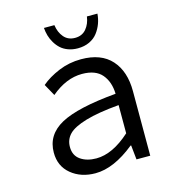

<svg xmlns="http://www.w3.org/2000/svg" viewBox="-108 -799 815 902"><g transform="rotate(-15 300.0 -348.0)"><path d="M317.9 -575.2Q292.5 -575.2 271.2 -583Q250 -590.8 235.6 -604Q221.2 -617.2 210.7 -634.8Q200.2 -652.3 194.8 -670.9Q189.5 -689.5 188 -709H238.8Q243.7 -673.3 263.7 -649.7Q283.7 -626 317.9 -626Q352.1 -626 372.1 -649.7Q392.1 -673.3 397 -709H448.2Q446.3 -684.1 438 -661.4Q429.7 -638.7 414.6 -618.7Q399.4 -598.6 374.5 -586.9Q349.6 -575.2 317.9 -575.2ZM246.1 13.2Q175.8 13.2 128.4 -25.9Q81.1 -64.9 81.1 -130.9Q81.1 -217.3 162.8 -262Q244.6 -306.6 433.1 -323.2Q431.6 -381.3 400.9 -417.7Q370.1 -454.1 304.2 -454.1Q227.1 -454.1 153.8 -392.1L122.1 -449.2Q156.7 -479 208.3 -500.5Q259.8 -522 317.9 -522Q415 -522 465.1 -466.3Q515.1 -410.6 515.1 -314V0H448.2L440.9 -69.8H438Q335.4 13.2 246.1 13.2ZM268.1 -53.2Q347.2 -53.2 433.1 -130.9V-268.1Q331.5 -259.3 270.5 -241.2Q209.5 -223.1 185.3 -198.2Q161.1 -173.3 161.1 -137.2Q161.1 -95.2 191.7 -74.2Q222.2 -53.2 268.1 -53.2Z"/></g></svg>

Font: Office Code Pro D
Style: Regular
Weight: 400
Designer: Nathan Rutzky & Paul D. Hunt
Foundry: Adobe Systems Incorporated
Version: Version 1.004;PS 001.004;hotconv 1.0.70;makeotf.lib2.5.58329